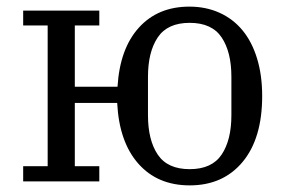

<svg xmlns="http://www.w3.org/2000/svg" viewBox="-20 -548 857 580"><path d="M553 12Q456 12 398 -53.5Q340 -119 334 -237H206V-46H280V0H50V-46H124V-471H50V-516H280V-471H206V-286H335Q342 -401 399.5 -464.5Q457 -528 552 -528Q602 -528 643 -509.5Q684 -491 712.5 -456.5Q741 -422 756.5 -371.5Q772 -321 772 -258Q772 -130 713 -59Q654 12 553 12ZM553 -37Q620 -37 649.5 -81Q679 -125 679 -200V-316Q679 -391 649.5 -435Q620 -479 553 -479Q486 -479 456.5 -435Q427 -391 427 -316V-200Q427 -125 456.5 -81Q486 -37 553 -37Z"/></svg>

Font: IBM Plex Serif
Style: Regular
Weight: 400
Designer: Mike Abbink, Paul van der Laan, Pieter van Rosmalen
Foundry: Bold Monday
Version: Version 3.001